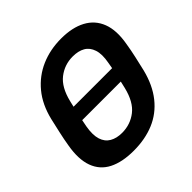

<svg xmlns="http://www.w3.org/2000/svg" viewBox="-181 -879 1057 1057"><g transform="rotate(-45 347.5 -350.0)"><path d="M180 -310 198 -396H549L531 -310ZM282 10Q193 10 135 -19.5Q77 -49 54.5 -110.5Q32 -172 48 -264Q55 -307 64.5 -349Q74 -391 84 -435Q106 -526 156.5 -587Q207 -648 278.5 -679Q350 -710 436 -710Q522 -710 580 -679Q638 -648 661.5 -587Q685 -526 669 -435Q662 -391 652.5 -349Q643 -307 633 -264Q610 -172 561 -110.5Q512 -49 441.5 -19.5Q371 10 282 10ZM306 -105Q371 -105 420.5 -143.5Q470 -182 491 -269Q502 -313 510 -350.5Q518 -388 525 -431Q536 -489 524 -525.5Q512 -562 483 -578.5Q454 -595 411 -595Q347 -595 297.5 -556.5Q248 -518 227 -431Q216 -388 208 -350.5Q200 -313 192 -269Q182 -211 193.5 -175Q205 -139 234.5 -122Q264 -105 306 -105Z"/></g></svg>

Font: Rubik Light Medium
Style: Italic
Weight: 500
Italic angle: -12°
Version: Version 2.104